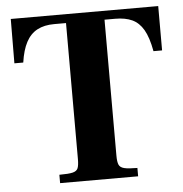

<svg xmlns="http://www.w3.org/2000/svg" viewBox="-49 -708 721 755"><g transform="rotate(-5 311.5 -330.0)"><path d="M158 0V-33Q195 -33 211 -37Q227 -41 231.5 -52.5Q236 -64 236 -88V-625H189Q150 -625 122.5 -610.5Q95 -596 78.5 -565Q62 -534 55 -485H20L21 -660H603V-485H569Q559 -540 541.5 -570Q524 -600 497 -612.5Q470 -625 430 -625H388V-88Q388 -64 393 -52.5Q398 -41 414.5 -37Q431 -33 466 -33V0Z"/></g></svg>

Font: Frank Ruhl Libre
Style: Bold
Weight: 700
Designer: Yanek Iontef
Foundry: Fontef
Version: Version 6.004